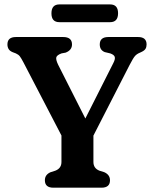

<svg xmlns="http://www.w3.org/2000/svg" viewBox="-20 -872 716 892"><path d="M491 -34.5Q491 0 451.5 0H228Q188.5 0 188.5 -34.5Q188.5 -60.5 215 -72L237 -79Q265.5 -90 265.5 -119.5V-242.5L89 -582Q78.5 -602 72.2 -610.2Q66 -618.5 53.5 -624L39 -629.5Q25.5 -635 20 -644.2Q14.5 -653.5 14.5 -665.5Q14.5 -700 54 -700H273.5Q314.5 -700 314.5 -665.5Q314.5 -639 285 -627.5L266 -624Q244 -616 241.5 -605.2Q239 -594.5 250 -571.5L376.5 -321.5L506 -578Q516 -597 513.2 -607.2Q510.5 -617.5 492 -624L466.5 -630Q443.5 -639.5 443.5 -665.5Q443.5 -700 483.5 -700H621.5Q661 -700 661 -665.5Q661 -653.5 656 -645.2Q651 -637 637 -630.5L629.5 -627Q616 -621.5 607.5 -612.2Q599 -603 582 -570L414 -242V-119.5Q414 -90 442 -79L464.5 -72Q491 -60 491 -34.5ZM219 -810Q219 -851.5 256 -851.5H491.5Q528.5 -851.5 528.5 -810.5Q528.5 -769 491.5 -769H256Q219 -769 219 -810Z"/></svg>

Font: Fraunces 72pt S100 SemiBold
Style: Regular
Weight: 600
Version: Version 1.000; ttfautohint (v1.8.3)